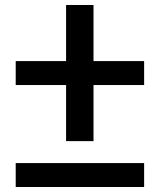

<svg xmlns="http://www.w3.org/2000/svg" viewBox="-20 -750 640 770"><path d="M245 -184V-409H43V-505H245V-730H355V-505H558V-409H355V-184ZM43 0V-96H558V0Z"/></svg>

Font: M PLUS Code Latin Expanded Medium
Style: Regular
Weight: 500
Width: 7
Designer: Coji Morishita
Foundry: UNDERFOREST DESIGN
Version: Version 1.002; ttfautohint (v1.8.3)